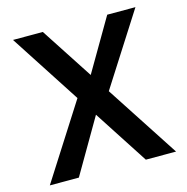

<svg xmlns="http://www.w3.org/2000/svg" viewBox="-107 -831 910 933"><g transform="rotate(-15 348.0 -364.5)"><path d="M40 -729H190L665 0H513ZM30 0 286 -401 342 -285 176 0ZM348 -445 514 -729H656L410 -344Z"/></g></svg>

Font: Reem Kufi Fun Medium
Style: Regular
Weight: 500
Designer: Khaled Hosny
Version: Version 1.005